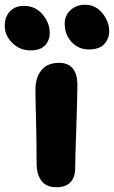

<svg xmlns="http://www.w3.org/2000/svg" viewBox="-84 -746 479 807"><path d="M289.1 -538.1Q246.6 -538.1 217.3 -569.1Q188 -600.1 188 -647Q188 -681.2 212.6 -703.6Q237.3 -726.1 272.9 -726.1Q317.4 -726.1 346.2 -690.7Q375 -655.3 375 -615.2Q375 -583 354 -560.5Q333 -538.1 289.1 -538.1ZM43.9 -534.2Q-0.5 -534.2 -32.2 -565.4Q-64 -596.7 -64 -637.2Q-64 -675.3 -42.2 -698.2Q-20.5 -721.2 16.1 -721.2Q64.9 -721.2 95 -685.3Q125 -649.4 125 -607.9Q125 -576.2 105.2 -555.2Q85.4 -534.2 43.9 -534.2ZM152.8 41Q110.4 41 90.1 13.7Q69.8 -13.7 69.8 -59.1Q69.8 -155.8 67.4 -246.1Q64.9 -336.4 64.9 -369.1Q64.9 -419.4 89.8 -450.7Q114.7 -481.9 165 -481.9Q201.2 -481.9 220.9 -459.2Q240.7 -436.5 241.2 -391.1Q241.7 -355.5 236.8 -212.6Q231.9 -69.8 231.9 -37.1Q231.9 -1.5 212.2 19.8Q192.4 41 152.8 41Z"/></svg>

Font: Shantell Sans Bouncy
Style: Bold
Weight: 700
Designer: Stephen Nixon, Anya Danilova, Shantell Martin
Foundry: Arrow Type
Version: Version 1.006;[9816181b4]